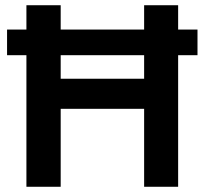

<svg xmlns="http://www.w3.org/2000/svg" viewBox="-20 -714 782 734"><path d="M81 0V-503H7V-601H81V-694H212V-601H531V-694H661V-601H735V-503H661V0H531V-298H212V0ZM212 -413H531V-503H212Z"/></svg>

Font: Cantarell
Style: Bold
Weight: 700
Designer: Dave Crossland, Nikolaus Waxweiler, Florian Fecher, Jacques Le Bailly, Eben Sorkin, Alexei Vanyashin, Alexios Zavras, Em
Version: Version 0.303